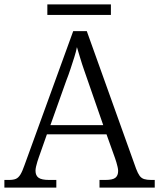

<svg xmlns="http://www.w3.org/2000/svg" viewBox="-21 -856 726 876"><path d="M-1 0V-35H19Q40 -35 51.5 -40Q63 -45 72 -59.5Q81 -74 91 -103L313 -714H375L600 -86Q608 -65 616 -54Q624 -43 636.5 -39Q649 -35 669 -35H685V0H433V-35H460Q493 -35 505.5 -45Q518 -55 518 -76Q518 -84 515.5 -94.5Q513 -105 510 -115.5Q507 -126 504 -134L465 -243H193L156 -138Q153 -130 149.5 -118.5Q146 -107 143.5 -96Q141 -85 141 -77Q141 -55 155 -45Q169 -35 203 -35H236V0ZM209 -285H450L383 -478Q373 -507 363 -535.5Q353 -564 345 -591Q337 -618 330 -641Q326 -620 318 -595Q310 -570 301 -542.5Q292 -515 281 -487ZM195 -788V-836H485V-788Z"/></svg>

Font: Noto Serif Tibetan Light
Style: Regular
Weight: 300
Version: Version 2.103